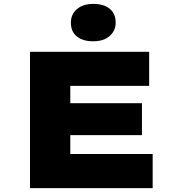

<svg xmlns="http://www.w3.org/2000/svg" viewBox="-20 -966 906 986"><path d="M134 0V-700H746V-525H341V-175H764V0ZM243 -272V-436H709V-272ZM459 -754Q405 -754 374.5 -779Q344 -804 344 -850Q344 -892 375 -919Q406 -946 459 -946Q513 -946 543.5 -921Q574 -896 574 -850Q574 -808 543 -781Q512 -754 459 -754Z"/></svg>

Font: Lexend Mega Black
Style: Regular
Weight: 900
Version: Version 1.007